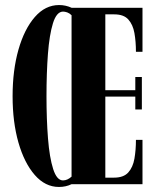

<svg xmlns="http://www.w3.org/2000/svg" viewBox="-20 -731 618 762"><path d="M214 11Q159.5 11 118 -36.5Q76.5 -84 53.2 -165.2Q30 -246.5 30 -349Q30 -452 53.2 -533.8Q76.5 -615.5 118 -663.2Q159.5 -711 214.5 -711Q241 -711 264.5 -700H545.5V-525.5H519.5Q519.5 -566 513.5 -599.8Q507.5 -633.5 489.2 -653.8Q471 -674 433.5 -674H398V-373H517V-425.5H543V-296.5H517V-347.5H398V-26H433Q470.5 -26 489 -46.5Q507.5 -67 513.5 -101.2Q519.5 -135.5 519.5 -176H545.5V0H264Q241.5 11 214 11ZM164.5 -349Q164.5 -257.5 170.5 -181.5Q176.5 -105.5 191 -60.2Q205.5 -15 230 -15Q247.5 -15 264 -30V-670.5Q256 -678.5 246.8 -681.8Q237.5 -685 230 -685Q204.5 -684.5 190.2 -638.8Q176 -593 170.2 -516.8Q164.5 -440.5 164.5 -349Z"/></svg>

Font: Imbue 50pt ExtraBold
Style: Regular
Weight: 800
Designer: Tyler Finck
Foundry: Etcetera Type Company
Version: Version 1.102; ttfautohint (v1.8.3)